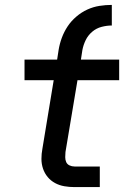

<svg xmlns="http://www.w3.org/2000/svg" viewBox="-20 -763 540 783"><path d="M219 -559Q223 -584 232 -608.5Q241 -633 255.5 -655Q270 -677 291 -695Q312 -713 336 -724Q360 -735 385.5 -739Q411 -743 436 -743V-659Q416 -659 394.5 -653.5Q373 -648 356 -633.5Q339 -619 329.5 -599.5Q320 -580 316 -559ZM284 0Q263 0 242.5 -3.5Q222 -7 204.5 -16.5Q187 -26 174.5 -41Q162 -56 155.5 -75Q149 -94 149 -115Q149 -136 153 -157L199 -436H80V-520H213L219 -559H316L310 -520H466V-436H296L247 -143Q246 -133 246 -122Q246 -111 250 -102Q254 -93 263.5 -88.5Q273 -84 284 -84H387V0Z"/></svg>

Font: Iosevka Aile Medium
Style: Italic
Weight: 500
Italic angle: -9°
Designer: Belleve Invis
Foundry: Belleve Invis
Version: Version 31.1.0; ttfautohint (v1.8.4)